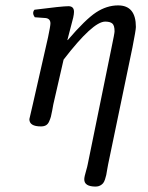

<svg xmlns="http://www.w3.org/2000/svg" viewBox="-20 -459 549 712"><path d="M305.2 150.9 392.1 -274.9Q405.3 -337.9 404.8 -342.8Q404.8 -364.7 396.5 -371.8Q388.2 -378.9 370.1 -378.9Q324.2 -378.9 215.8 -237.8L177.7 -71.8Q176.3 -64.5 173.6 -49.3Q170.9 -34.2 168.7 -26.1Q166.5 -18.1 162.1 -8.3Q157.7 1.5 150.4 5.6Q143.1 9.8 131.8 9.8Q88.9 9.8 88.9 -17.1Q88.9 -19 101.6 -71.8L158.2 -320.8Q167 -362.8 167 -372.1Q167 -390.1 148.9 -392.1L108.9 -395Q97.7 -411.1 107.9 -422.9Q210 -436 233.9 -436Q254.4 -436 254.4 -415Q254.4 -407.2 251.5 -393.8Q248.5 -380.4 241.7 -356Q234.9 -331.5 232.4 -320.3L230 -311L231 -310.1Q296.9 -387.2 336.4 -413.1Q376 -439 418 -439Q483.9 -439 483.9 -358.9Q483.9 -347.7 471.2 -283.2L380.9 150.9Q379.4 157.2 377.4 170.2Q375.5 183.1 374 189.9Q372.6 196.8 369.4 206.3Q366.2 215.8 362.1 220.7Q357.9 225.6 351.1 229.2Q344.2 232.9 335 232.9Q292 232.9 292.5 205.6Q292.5 201.2 294.4 192.6Q296.4 184.1 300 171.6Q303.7 159.2 305.2 150.9Z"/></svg>

Font: Linux Libertine
Style: Italic
Weight: 400
Italic angle: -12°
Designer: Philipp H. Poll
Foundry: Philipp H. Poll
Version: Version 5.1.6 ; ttfautohint (v0.9)